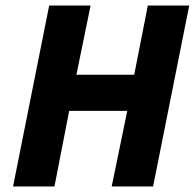

<svg xmlns="http://www.w3.org/2000/svg" viewBox="-20 -671 701 691"><path d="M27 0 157 -651H306L255 -402H463L512 -651H661L531 0H382L438 -272H229L176 0Z"/></svg>

Font: Source Sans 3 ExtraBold
Style: Italic
Weight: 800
Italic angle: -11°
Version: Version 3.052;hotconv 1.1.0;makeotfexe 2.6.0